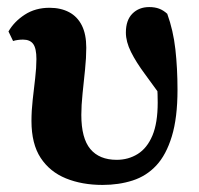

<svg xmlns="http://www.w3.org/2000/svg" viewBox="-20 -508 564 543"><path d="M270 15Q212 15 166.5 -3.5Q121 -22 95 -61.5Q69 -101 69 -166Q69 -195 72.5 -226Q76 -257 79.5 -287Q83 -317 83 -341Q83 -371 74 -383.5Q65 -396 45 -396Q38 -396 30.5 -395Q23 -394 17 -392L4 -419Q20 -447 50 -466.5Q80 -486 120 -486Q152 -486 175.5 -473.5Q199 -461 211.5 -436Q224 -411 224 -373Q224 -345 220.5 -311Q217 -277 213.5 -243.5Q210 -210 210 -183Q210 -117 235.5 -86.5Q261 -56 310 -56Q343 -56 369.5 -72.5Q396 -89 411 -124.5Q426 -160 426 -218Q426 -242 424.5 -264Q423 -286 421 -311L447 -305L442 -227Q414 -266 389.5 -299Q365 -332 350.5 -361Q336 -390 336 -416Q336 -451 354.5 -469.5Q373 -488 402 -488Q418 -488 430 -483.5Q442 -479 453 -469Q470 -422 476 -368.5Q482 -315 482 -254Q482 -175 466 -122.5Q450 -70 422 -40Q394 -10 355 2.5Q316 15 270 15Z"/></svg>

Font: Source Serif 4 36pt
Style: Bold
Weight: 700
Designer: Frank Grießhammer
Foundry: Adobe Systems Incorporated
Version: Version 4.004;hotconv 1.0.116;makeotfexe 2.5.65601